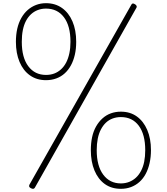

<svg xmlns="http://www.w3.org/2000/svg" viewBox="-20 -1168 1051 1207"><path d="M269 -664Q211 -664 168.5 -694Q126 -724 103 -778.5Q80 -833 80 -905Q80 -950 88.5 -987.5Q97 -1025 114 -1055Q131 -1085 154.5 -1105.5Q178 -1126 207 -1137Q236 -1148 269 -1148Q327 -1148 369.5 -1118Q412 -1088 435.5 -1033.5Q459 -979 459 -905Q459 -861 450.5 -824Q442 -787 426 -757.5Q410 -728 387 -707Q364 -686 334 -675Q304 -664 269 -664ZM269 -697Q298 -697 321.5 -706Q345 -715 364 -732.5Q383 -750 396 -775Q409 -800 416 -833Q423 -866 423 -905Q423 -1005 382 -1059.5Q341 -1114 269 -1114Q242 -1114 218 -1105Q194 -1096 175 -1078.5Q156 -1061 143 -1036Q130 -1011 123.5 -978.5Q117 -946 117 -905Q117 -806 158 -751.5Q199 -697 269 -697ZM199 12Q195 18 189.5 19Q184 20 174 15Q165 10 163.5 5Q162 0 165 -7L806 -1139Q809 -1145 814.5 -1146Q820 -1147 829 -1141Q836 -1137 838.5 -1131Q841 -1125 838 -1120ZM740 19Q681 19 639 -11Q597 -41 574 -96Q551 -151 551 -224Q551 -268 559 -305.5Q567 -343 584 -373Q601 -403 624.5 -424Q648 -445 677 -455.5Q706 -466 740 -466Q798 -466 840 -436Q882 -406 905.5 -351.5Q929 -297 929 -224Q929 -181 920.5 -143Q912 -105 896 -75Q880 -45 856.5 -24Q833 -3 803.5 8Q774 19 740 19ZM740 -15Q768 -15 792 -24.5Q816 -34 834.5 -51Q853 -68 866.5 -93.5Q880 -119 886.5 -151.5Q893 -184 893 -224Q893 -323 852.5 -377.5Q812 -432 740 -432Q712 -432 688 -423Q664 -414 646 -397Q628 -380 614.5 -354.5Q601 -329 594.5 -296Q588 -263 588 -224Q588 -125 629 -70Q670 -15 740 -15Z"/></svg>

Font: Playwrite CL Thin
Style: Regular
Weight: 100
Designer: Veronika Burian, José Scaglione
Foundry: TypeTogether
Version: Version 1.002